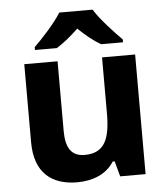

<svg xmlns="http://www.w3.org/2000/svg" viewBox="-54 -815 758 873"><g transform="rotate(-5 325.0 -378.0)"><path d="M401 -766H249C221 -720 162 -656 124 -619V-606H224C259 -628 289 -653 324 -686C359 -653 391 -626 426 -606H526V-619C491 -654 429 -720 401 -766ZM576 -546H425V-290C425 -174 399 -111 308 -111C248 -111 222 -150 222 -228V-546H70V-190C70 -50 147 10 264 10C333 10 397 -14 432 -70H441L460 0H576Z"/></g></svg>

Font: Noto Sans Canadian Aboriginal
Style: Bold
Weight: 700
Designer: Monotype Design Team, Typotheque's Kevin King
Foundry: Monotype Imaging Inc.
Version: Version 2.004